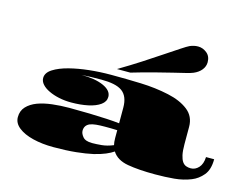

<svg xmlns="http://www.w3.org/2000/svg" viewBox="-115 -1047 1604 1257"><g transform="rotate(15 687.0 -419.0)"><path d="M336.4 22Q259.8 22 197.3 6.6Q134.8 -8.8 97.9 -38.1Q61 -67.4 61 -107.9Q61 -150.9 87.4 -179.2Q113.8 -207.5 157.2 -224.1Q200.7 -240.2 256.6 -246.8Q312.5 -253.4 371.6 -253.4Q442.4 -253.4 507.8 -251.7Q573.2 -250 626.2 -247.1Q679.2 -244.1 711.9 -240.2V-346.2Q711.9 -423.3 667.5 -455.6Q645 -471.7 609.6 -479Q574.2 -486.3 526.4 -486.3Q455.1 -486.3 392.6 -482.4Q485.8 -482.4 542.5 -456.8Q599.1 -431.2 599.1 -388.7Q599.1 -356.4 568.8 -334.5Q538.6 -312.5 487.3 -301.5Q436 -290.5 373 -290.5Q329.6 -290.5 290.3 -298.8Q251 -307.1 220.7 -321.8Q190.4 -335.9 172.6 -355.7Q154.8 -375.5 154.8 -398.4Q154.8 -434.1 195.3 -460Q235.8 -485.8 298.8 -502Q359.9 -517.6 431.4 -525.4Q502.9 -533.2 579.6 -533.2Q682.1 -533.2 782 -529.8Q881.8 -526.4 971.7 -506.8Q1055.2 -488.8 1107.9 -448Q1160.6 -407.2 1160.6 -335.9V-219.2Q1160.6 -173.8 1166.7 -146Q1172.9 -118.2 1183.6 -102.5Q1194.3 -87.4 1209 -82Q1223.6 -76.7 1240.2 -76.7Q1271 -76.7 1293.9 -101.6Q1316.9 -126.5 1318.8 -173.8H1374Q1374 -103.5 1342.3 -65.4Q1310.5 -27.3 1267.6 -10.3Q1215.8 10.7 1155 16.4Q1094.2 22 1024.9 22Q914.1 22 839.1 8.8Q764.2 -4.4 732.9 -54.7Q712.4 -40.5 680.9 -27.1Q649.4 -13.7 602.5 -2.4Q555.2 8.3 489.7 15.1Q424.3 22 336.4 22ZM574.2 -69.3Q602.5 -69.3 638.9 -72.8Q675.3 -76.2 716.8 -93.3Q711.9 -112.3 711.9 -141.1V-193.4Q690.9 -194.3 669.4 -194.6Q647.9 -194.8 627.9 -194.8Q594.7 -194.8 569.6 -192.4Q544.4 -189.9 527.3 -183.1Q493.2 -168.5 493.2 -131.8Q493.2 -112.3 511 -90.8Q528.8 -69.3 574.2 -69.3ZM606.4 -579.6Q689.5 -628.9 752.4 -669.7Q815.4 -710.4 877.4 -752Q932.6 -788.6 971.9 -814.7Q1011.2 -840.8 1026.4 -847.7Q1054.2 -859.9 1082.5 -859.9Q1114.3 -859.9 1141.4 -838.1Q1168.5 -816.4 1168.5 -775.9Q1168.5 -747.6 1149.7 -723.9Q1130.9 -700.2 1097.2 -686Q1082.5 -679.7 1049.6 -671.6Q1016.6 -663.6 966.3 -651.4Q916 -639.2 848.4 -621.8Q780.8 -604.5 696.8 -579.6Z"/></g></svg>

Font: Asset
Style: Regular
Weight: 400
Version: Version 1.003; ttfautohint (v1.8.4.7-5d5b)